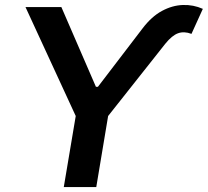

<svg xmlns="http://www.w3.org/2000/svg" viewBox="-20 -756 840 776"><path d="M359.4 -388.7 362.3 -405.3H378.9L377 -388.7ZM83 -727.5H228L370.6 -398.4L555.7 -640.6Q592.3 -689 634.3 -711.7Q676.3 -734.4 719 -735.8Q761.7 -737.3 799.8 -720.2L753.9 -619.1Q724.1 -630.4 699.7 -621.6Q675.3 -612.8 648.4 -579.6L417 -287.1L369.1 0H237.8L286.1 -287.1Z"/></svg>

Font: Inter Tight SemiBold
Style: Italic
Weight: 600
Italic angle: -9.39999°
Designer: Rasmus Andersson
Foundry: rsms
Version: Version 3.004